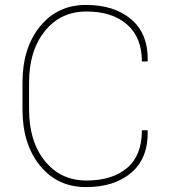

<svg xmlns="http://www.w3.org/2000/svg" viewBox="-20 -741 688 771"><path d="M70.3 -302.2V-408.7Q70.3 -548.3 140.6 -634.8Q210.9 -721.2 325.2 -721.2Q439.5 -721.2 507.3 -663.1Q575.2 -605 573.2 -497.1L572.3 -494.1H549.8Q549.8 -590.3 490.2 -642.6Q430.7 -694.8 327.1 -694.8Q223.6 -694.8 160.2 -616.2Q96.7 -537.6 96.7 -409.7V-302.2Q96.7 -172.9 160.2 -94.5Q223.6 -16.1 327.1 -16.1Q430.7 -16.1 490.2 -66.4Q549.8 -116.7 549.8 -217.8H572.3L573.2 -214.8Q575.2 -105.5 507.3 -47.6Q439.5 10.3 325.2 10.3Q210.9 10.3 140.6 -75.9Q70.3 -162.1 70.3 -302.2Z"/></svg>

Font: Roboto-Thin
Style: Regular
Weight: 250
Designer: Google
Version: Version 1.100141; 2013; ttfautohint (v0.94.14-c901) -l 8 -r 